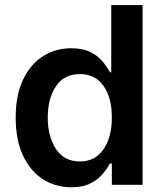

<svg xmlns="http://www.w3.org/2000/svg" viewBox="-20 -748 664 777"><path d="M268.6 9.8Q204.1 9.8 153.1 -23.2Q102.1 -56.2 72.8 -119.1Q43.5 -182.1 43.5 -272Q43.5 -362.8 73.2 -425.5Q103 -488.3 154.1 -520.5Q205.1 -552.7 268.1 -552.7Q316.9 -552.7 347.9 -536.4Q378.9 -520 397 -497.3Q415 -474.6 424.8 -455.6H430.2V-727.5H557.1V0H432.6V-86.4H424.8Q414.6 -66.9 396 -44.4Q377.4 -22 346.4 -6.1Q315.4 9.8 268.6 9.8ZM303.2 -94.7Q365.2 -94.7 398.9 -143.8Q432.6 -192.9 432.6 -272.5Q432.6 -352.1 399.2 -400.1Q365.7 -448.2 303.2 -448.2Q238.8 -448.2 206.1 -398.4Q173.3 -348.6 173.3 -272.5Q173.3 -195.8 206.3 -145.3Q239.3 -94.7 303.2 -94.7Z"/></svg>

Font: Inter-SemiBold
Style: Regular
Weight: 600
Designer: Rasmus Andersson
Foundry: rsms
Version: Version 4.000;git-a52131595